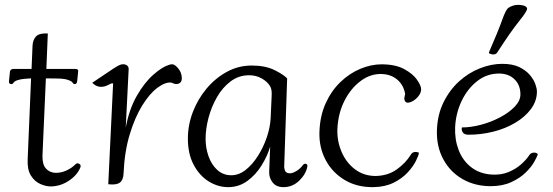

<svg xmlns="http://www.w3.org/2000/svg" viewBox="-20 -760 2279 791"><path d="M94 -104 108 -437Q86 -436 74.5 -434.5Q63 -433 53 -430Q38 -425 35 -418Q31 -412 23.5 -414Q16 -416 17 -426L21 -465Q23 -476 36 -476H110L114 -571Q115 -595 128 -609.5Q141 -624 177 -622L171 -476H290Q304 -476 302 -465L298 -426Q297 -416 290.5 -414Q284 -412 280 -418Q277 -425 262 -430Q249 -435 231.5 -436Q214 -437 169 -437L155 -120Q154 -83 168.5 -66.5Q183 -50 206 -48Q230 -47 252.5 -57Q275 -67 292 -84Q298 -90 306.5 -85Q315 -80 311 -70Q298 -38 263 -15Q228 8 188 8Q169 8 146 -2Q123 -12 107.5 -36.5Q92 -61 94 -104Z M360 -419Q377 -430 401 -446.5Q425 -463 446.5 -477Q468 -491 475 -493Q489 -498 500 -492.5Q511 -487 510 -474L498 -234Q512 -310 543.5 -365Q575 -420 612 -452.5Q649 -485 677 -493Q689 -497 696.5 -493.5Q704 -490 712 -481Q728 -463 729 -440Q730 -417 710 -414Q703 -413 696.5 -415.5Q690 -418 685 -420Q660 -422 628 -398Q596 -374 566 -325.5Q536 -277 514.5 -206.5Q493 -136 489 -45Q488 -19 474 -8Q460 3 426 -1L446 -416Q444 -417 440 -416.5Q436 -416 428 -411Q388 -390 360 -419Z M920 11Q878 11 840 -12.5Q802 -36 778 -81Q754 -126 754 -189Q754 -245 774.5 -298.5Q795 -352 831 -395Q867 -438 914.5 -464Q962 -490 1017 -490Q1073 -490 1110.5 -471.5Q1148 -453 1163 -437L1151 -79Q1150 -67 1154.5 -56.5Q1159 -46 1175 -46Q1185 -46 1200.5 -55Q1216 -64 1228 -80Q1233 -87 1240.5 -85Q1248 -83 1246 -73Q1240 -42 1212.5 -15.5Q1185 11 1148 11Q1118 11 1103 -8.5Q1088 -28 1089 -52L1093 -156Q1082 -118 1058 -79Q1034 -40 999 -14.5Q964 11 920 11ZM827 -188Q827 -151 839 -116.5Q851 -82 875 -60Q899 -38 933 -38Q964 -38 992 -60Q1020 -82 1042.5 -117.5Q1065 -153 1079 -194Q1093 -235 1095 -273L1099 -362Q1100 -378 1098.5 -388Q1097 -398 1092 -406Q1081 -424 1058 -437Q1035 -450 1006 -450Q964 -450 930.5 -425Q897 -400 874 -360Q851 -320 839 -274.5Q827 -229 827 -188Z M1528 -35Q1578 -36 1614.5 -62Q1651 -88 1672 -122Q1682 -140 1706 -131Q1705 -120 1693.5 -97Q1682 -74 1659.5 -49.5Q1637 -25 1602 -7.5Q1567 10 1519 11Q1451 12 1400 -18.5Q1349 -49 1321.5 -101Q1294 -153 1296 -216Q1298 -282 1321.5 -334Q1345 -386 1382.5 -422Q1420 -458 1464.5 -476.5Q1509 -495 1552 -495Q1609 -495 1645 -475.5Q1681 -456 1698 -431.5Q1715 -407 1715 -392Q1715 -379 1705.5 -366Q1696 -353 1683 -345Q1670 -337 1659.5 -337Q1649 -337 1646 -350Q1645 -356 1647 -363Q1649 -370 1649 -374Q1642 -411 1616 -432.5Q1590 -454 1553 -455Q1507 -457 1466 -426.5Q1425 -396 1399 -344.5Q1373 -293 1370 -229Q1368 -180 1387 -135Q1406 -90 1442.5 -62.5Q1479 -35 1528 -35Z M2003 -41Q2043 -38 2074.5 -51Q2106 -64 2128 -84Q2150 -104 2160 -120Q2165 -129 2176.5 -131Q2188 -133 2196 -125Q2193 -115 2181 -93.5Q2169 -72 2145.5 -49Q2122 -26 2086 -9.5Q2050 7 2001 7Q1937 7 1886 -22Q1835 -51 1806.5 -103.5Q1778 -156 1780 -223Q1782 -287 1807 -338Q1832 -389 1871 -424.5Q1910 -460 1957 -478.5Q2004 -497 2049 -497Q2092 -497 2119.5 -483.5Q2147 -470 2163 -451Q2179 -432 2185.5 -413.5Q2192 -395 2192 -383Q2192 -344 2167.5 -311Q2143 -278 2102.5 -254Q2062 -230 2012 -217.5Q1962 -205 1910 -205Q1892 -205 1886 -215.5Q1880 -226 1883 -235Q1920 -235 1961.5 -246Q2003 -257 2040 -276.5Q2077 -296 2100.5 -320.5Q2124 -345 2124 -371Q2124 -409 2100.5 -432.5Q2077 -456 2039 -457Q1988 -458 1947.5 -427Q1907 -396 1882.5 -345.5Q1858 -295 1855 -236Q1853 -185 1869.5 -142Q1886 -99 1920 -72Q1954 -45 2003 -41ZM2116 -740Q2127 -740 2137.5 -737Q2148 -734 2151 -727Q2156 -719 2120 -674.5Q2084 -630 2028 -543Q2022 -534 2007 -536Q2002 -537 1997.5 -539Q1993 -541 1995 -546Q2033 -633 2048.5 -677Q2064 -721 2075 -728Q2093 -740 2116 -740Z"/></svg>

Font: Diphylleia
Style: Regular
Weight: 400
Designer: Minha Hyung
Foundry: JAMO
Version: Version 1.000; ttfautohint (v1.8.4.7-5d5b);gftools[0.9.28]